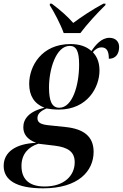

<svg xmlns="http://www.w3.org/2000/svg" viewBox="-83 -786 669 1046"><path d="M264 -606H355C391 -654 443 -711 491 -758L492 -766H480C418 -733 356 -691 316 -661C288 -693 249 -729 199 -766H189L188 -758C211 -722 248 -652 264 -606ZM152 240C344 240 427 146 427 41C427 -44 371 -84 274 -94L188 -103C143 -107 121 -116 121 -142C121 -165 136 -180 170 -195C184 -192 214 -189 237 -189C394 -189 459 -311 459 -402C459 -455 439 -484 423 -502C437 -519 453 -528 469 -528C498 -528 510 -508 510 -466C553 -466 566 -500 566 -530C566 -558 548 -580 513 -580C470 -580 438 -542 415 -508C388 -533 350 -546 301 -546C143 -546 76 -425 76 -329C76 -264 104 -221 159 -199C74 -179 44 -137 44 -93C44 -57 63 -27 114 -8C1 -3 -63 43 -63 118C-63 194 4 240 152 240ZM240 -199C199 -199 184 -237 184 -310C184 -406 221 -536 297 -536C333 -536 348 -507 348 -434C348 -322 312 -199 240 -199ZM160 230C69 230 34 184 34 118C34 53 72 14 126 -3L218 8C286 17 324 40 324 98C324 170 268 230 160 230Z"/></svg>

Font: Noto Serif Display SemiCondensed SemiBold
Style: Italic
Weight: 600
Width: 4
Italic angle: -12°
Designer: Monotype Design Team
Foundry: Monotype Imaging Inc.
Version: Version 2.009